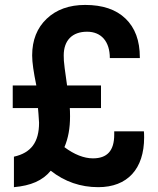

<svg xmlns="http://www.w3.org/2000/svg" viewBox="-20 -756 646 787"><path d="M37.1 11.2C106.9 4.9 154.3 -15.6 188 -56.2C245.1 -11.2 310.5 11.2 382.8 11.2C502.4 11.2 570.8 -63.5 570.8 -192.9C570.8 -206.5 570.3 -212.4 569.8 -217.8H448.2V-204.1C448.2 -138.2 419.4 -106.9 360.8 -106.9C324.2 -106.9 283.7 -123 244.1 -152.8C259.8 -189.9 267.1 -230.5 267.1 -278.8C267.1 -296.9 266.6 -304.7 266.1 -313H394V-405.8H254.9L245.1 -476.6C241.7 -502 241.2 -514.6 241.2 -528.8C241.2 -590.8 276.4 -626 336.9 -626C395 -626 430.2 -585.9 430.2 -518.1H553.2V-521C553.2 -589.4 533.7 -642.1 494.6 -679.7C455.6 -717.3 400.4 -735.8 329.1 -735.8C263.7 -735.8 210.9 -716.8 171.4 -679.2C131.8 -641.6 111.8 -591.3 111.8 -528.8C111.8 -500 117.7 -460.4 128.9 -405.8H32.2V-313H135.7C136.2 -307.1 137.2 -299.3 137.7 -289.1C139.2 -270.5 140.1 -258.3 140.1 -252.9C140.1 -173.3 107.4 -129.4 37.1 -113.8Z"/></svg>

Font: QTS-Omar 
Style: Regular
Weight: 400
Designer: Mohammed Abd El khaliq
Foundry: QafType Studio
Version: Version 1.001